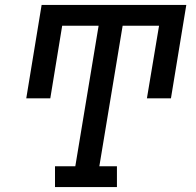

<svg xmlns="http://www.w3.org/2000/svg" viewBox="-20 -755 790 775"><path d="M202 0V-84H284L378 -651H231L183 -358H86L148 -735H732L670 -358H573L622 -651H475L381 -84H452V0Z"/></svg>

Font: Iosevka Etoile Medium Oblique
Style: Regular
Weight: 500
Italic angle: -9°
Designer: Belleve Invis
Foundry: Belleve Invis
Version: Version 15.5.2; ttfautohint (v1.8.4)